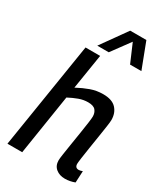

<svg xmlns="http://www.w3.org/2000/svg" viewBox="-235 -1057 998 1161"><g transform="rotate(30 263.5 -476.5)"><path d="M441 -106Q441 -78 467 -78Q477 -78 493 -84L489 -3Q474 3 456 6.5Q438 10 421 10Q383 10 358 -10.5Q333 -31 333 -68Q333 -80 338 -113.5Q343 -147 350 -190.5Q357 -234 364 -278Q371 -322 375.5 -355Q380 -388 380 -400Q380 -426 365.5 -443.5Q351 -461 313 -461Q281 -461 249.5 -449.5Q218 -438 184 -420L118 0H15L133 -740H235L196 -496Q241 -520 281.5 -534.5Q322 -549 368 -549Q430 -549 459 -518Q488 -487 488 -438Q488 -425 483 -391Q478 -357 471 -312.5Q464 -268 457 -224Q450 -180 445.5 -147.5Q441 -115 441 -106ZM189 -785 316 -963H429L497 -785H418L363 -913L269 -785Z"/></g></svg>

Font: Georama Medium
Style: Italic
Weight: 500
Italic angle: -9°
Designer: Jean-Baptiste Levee
Foundry: Production Type
Version: Version 1.000